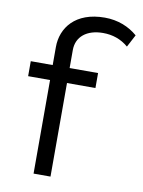

<svg xmlns="http://www.w3.org/2000/svg" viewBox="-85 -812 648 871"><g transform="rotate(10 239.0 -376.5)"><path d="M131 0H209V-431H340V-500H209V-583C209 -645 257 -683 331 -683C375 -683 414 -670 448 -641L478 -698C439 -732 387 -753 327 -753C191 -753 131 -671 131 -583V-500H30V-431H131Z"/></g></svg>

Font: Finlandica
Style: Regular
Weight: 400
Designer: Niklas Ekholm, Juho Hiilivirta, Jaakko Suomalainen
Foundry: Helsinki Type Studio
Version: Version 2.000;Glyphs 3.2 (3202)